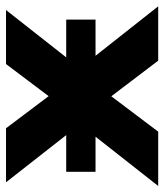

<svg xmlns="http://www.w3.org/2000/svg" viewBox="24 -558 533 622"><g transform="rotate(-90 290.0 -246.5)"><path d="M-1 0 227 -290 228 -216 11 -493H186L311 -327H269L394 -493H569L352 -217L353 -289L581 0H405L269 -179H310L175 0ZM45 -203V-298H538V-203Z"/></g></svg>

Font: Nunito Sans 11pt ExtraBold
Style: Regular
Weight: 800
Version: Version 3.101;gftools[0.9.27]